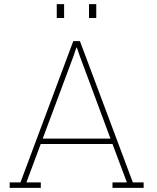

<svg xmlns="http://www.w3.org/2000/svg" viewBox="-20 -910 759 930"><path d="M26.9 0V-26.4H79.1L335 -710.9H367.2L623.5 -26.4H675.8V0H524.9V-26.4H594.7L524.9 -212.4H177.2L107.9 -26.4H177.7V0ZM187 -238.8H515.1L366.2 -639.2L352.5 -679.2H349.6L336.4 -639.2ZM411.1 -822.8V-890.1H446.3V-822.8ZM254.9 -822.8V-890.1H290.5V-822.8Z"/></svg>

Font: Roboto Slab Thin
Style: Regular
Weight: 100
Designer: Google
Version: Version 2.000; ttfautohint (v1.8.1.43-b0c9)